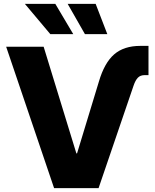

<svg xmlns="http://www.w3.org/2000/svg" viewBox="-20 -968 796 988"><path d="M488.8 -547.9Q517.1 -644.5 567.4 -688.2Q617.7 -731.9 702.1 -731.9H744.1V-581.5H725.1Q702.6 -581.5 689.7 -568.4Q676.8 -555.2 667.5 -527.8L487.3 0H258.3L11.7 -727.5H204.6L373 -178.7H376.5ZM417 -792.5 328.1 -948.2H472.2L532.2 -792.5ZM238.8 -792.5 107.9 -948.2H264.6L356.9 -792.5Z"/></svg>

Font: Inter 24pt ExtraBold
Style: Regular
Weight: 800
Designer: Rasmus Andersson
Foundry: rsms
Version: Version 4.001;git-66647c0bb